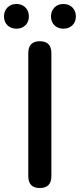

<svg xmlns="http://www.w3.org/2000/svg" viewBox="-45 -944 401 964"><path d="M155 0Q97 0 97 -60V-677Q97 -737 155 -737Q213 -737 213 -677V-60Q213 0 155 0ZM37.5 -800Q10 -800 -7.5 -817Q-25 -834 -25 -861.5Q-25 -889 -7.5 -906.5Q10 -924 37.5 -924Q65 -924 82.5 -906.5Q100 -889 100 -861.5Q100 -834 82.5 -817Q65 -800 37.5 -800ZM273.5 -800Q246 -800 228.5 -817Q211 -834 211 -861.5Q211 -889 228.5 -906.5Q246 -924 273.5 -924Q301 -924 318.5 -906.5Q336 -889 336 -861.5Q336 -834 318.5 -817Q301 -800 273.5 -800Z"/></svg>

Font: Resource Han Rounded TW Medium
Style: Regular
Weight: 500
Designer: Cyano Hao (round all glyphs); Ryoko NISHIZUKA 西塚涼子 (kana, bopomofo & ideographs); Paul D. Hunt (Latin, Greek & Cyrillic)
Foundry: Cyano Hao
Version: 0.990